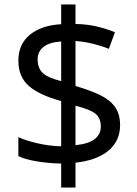

<svg xmlns="http://www.w3.org/2000/svg" viewBox="-20 -779 612 857"><path d="M253 -49Q198 -50 146 -58.5Q94 -67 62 -82V-167Q96 -151 149 -139Q202 -127 253 -126V-328Q154 -355 108 -396Q62 -437 62 -508Q62 -582 113.5 -624Q165 -666 253 -671V-759H317V-672Q370 -671 413.5 -660.5Q457 -650 493 -635L466 -561Q434 -574 395.5 -583.5Q357 -593 317 -596V-395Q383 -376 427 -354.5Q471 -333 493.5 -301.5Q516 -270 516 -220Q516 -150 464 -106.5Q412 -63 317 -53V58H253ZM253 -594Q199 -590 173.5 -569Q148 -548 148 -515Q148 -475 170.5 -453.5Q193 -432 253 -417ZM317 -131Q376 -137 403 -158.5Q430 -180 430 -214Q430 -252 406 -271.5Q382 -291 317 -307Z"/></svg>

Font: Noto Sans Elymaic
Style: Regular
Weight: 400
Designer: Morgane Pierson
Foundry: Google LLC
Version: Version 1.002; ttfautohint (v1.8.4.7-5d5b)